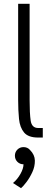

<svg xmlns="http://www.w3.org/2000/svg" viewBox="-20 -720 270 1005"><path d="M180 -50H204V0H180Q128 0 106 -26.5Q84 -53 79.5 -97.5Q75 -142 75 -196V-700H135V-196Q135 -128 140.5 -89Q146 -50 180 -50ZM103 140Q84 140 71 127Q58 114 58 95Q58 76 71 63Q84 50 103 50Q124 50 137 65Q162 90 162.5 120.5Q163 151 149.5 180.5Q136 210 118.5 233Q101 256 90 265L48 238Q71 219 87 190.5Q103 162 103 140Z"/></svg>

Font: Epunda Sans Light
Style: Regular
Weight: 300
Designer: Simon Atzbach
Foundry: typofactur
Version: Version 2.204; ttfautohint (v1.8.4.7-5d5b)